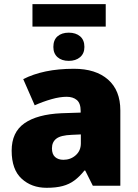

<svg xmlns="http://www.w3.org/2000/svg" viewBox="-20 -894 663 924"><path d="M335.9 -563Q440.9 -563 500 -511Q559.1 -459 559.1 -362.8V0H426.8L390.1 -73.2H386.2Q362.8 -43.9 338.1 -25.6Q313.5 -7.3 281.7 1.2Q250 9.8 204.1 9.8Q131.8 9.8 84 -34.2Q36.1 -78.1 36.1 -168.9Q36.1 -257.8 97.7 -300.8Q159.2 -343.8 275.9 -349.1L368.2 -352.1V-359.9Q368.2 -397 349.9 -412.6Q331.5 -428.2 300.8 -428.2Q268.1 -428.2 227.8 -416.7Q187.5 -405.3 147 -387.2L91.8 -513.2Q139.6 -537.6 200.2 -550.3Q260.7 -563 335.9 -563ZM369.1 -247.1 325.2 -245.1Q272.5 -243.2 251.2 -226.8Q230 -210.4 230 -180.2Q230 -151.9 245.1 -138.4Q260.3 -125 285.2 -125Q319.8 -125 344.5 -147Q369.1 -168.9 369.1 -204.1ZM488.8 -874V-766.1H136.2V-874ZM311 -736.8Q344.7 -736.8 365.5 -719.2Q386.2 -701.7 386.2 -668Q386.2 -636.7 365.5 -618.9Q344.7 -601.1 311 -601.1Q276.9 -601.1 256.8 -618.9Q236.8 -636.7 236.8 -668Q236.8 -701.7 256.8 -719.2Q276.9 -736.8 311 -736.8Z"/></svg>

Font: Open Sans ExtraBold
Style: Regular
Weight: 800
Designer: Monotype Design Team
Foundry: Monotype Imaging Inc.
Version: Version 3.003; ttfautohint (v1.8.4)